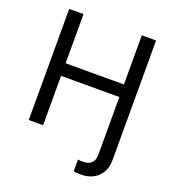

<svg xmlns="http://www.w3.org/2000/svg" viewBox="-163 -851 1066 1181"><g transform="rotate(20 370.0 -260.5)"><path d="M561.1 -323.2V54.3C561.1 110.8 527.3 127.5 481.9 127.5C471.9 127.5 460.9 126.1 453.5 124.6V201.3C465.9 205.3 485.1 205.6 502.5 205.6C592.3 205.6 654.5 148.1 654.5 56.5V-727.3H561.1V-405.5H179.7V-727.3H85.9V0H179.7V-323.2Z"/></g></svg>

Font: Margiela Sans Text
Style: Regular
Weight: 400
Designer: Stefan Endress, Andreas Faust
Version: Version 1.100;FEAKit 1.0